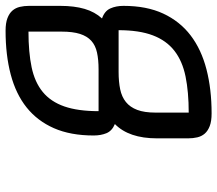

<svg xmlns="http://www.w3.org/2000/svg" viewBox="-64 -696 760 671"><g transform="rotate(-90 315.5 -360.0)"><path d="M168 -191Q168 -289 218 -338Q194 -348 186 -367.5Q178 -387 178 -412Q178 -493 203.5 -551Q229 -609 276 -646.5Q323 -684 391 -702Q459 -720 544 -720Q571 -720 588 -713.5Q605 -707 614.5 -696Q624 -685 627.5 -670Q631 -655 631 -638V-529Q631 -480 620.5 -444Q610 -408 587 -383Q613 -374 622 -354Q631 -334 631 -308Q631 -227 604 -169Q577 -111 528 -73.5Q479 -36 409.5 -18Q340 0 255 0Q228 0 211 -6.5Q194 -13 184.5 -24Q175 -35 171.5 -50Q168 -65 168 -82ZM400 -325Q366 -325 339.5 -319.5Q313 -314 295 -299.5Q277 -285 267.5 -260Q258 -235 258 -196V-80Q330 -80 384 -91Q438 -102 474 -130Q510 -158 528 -205.5Q546 -253 546 -325ZM409 -395Q443 -395 468 -400.5Q493 -406 509 -420.5Q525 -435 533 -460Q541 -485 541 -524V-640Q469 -640 416.5 -629Q364 -618 330 -590Q296 -562 279.5 -514.5Q263 -467 263 -395Z"/></g></svg>

Font: Warnes
Style: Regular
Weight: 400
Designer: Eduardo Rodriguez Tunni
Foundry: Eduardo Rodriguez Tunni
Version: Version 1.001